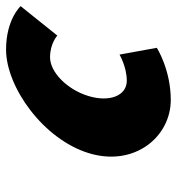

<svg xmlns="http://www.w3.org/2000/svg" viewBox="5 -573 583 633"><g transform="rotate(-90 296.5 -256.5)"><path d="M424.1 -383C470 -383 495.7 -359 495.7 -359L592.7 -480C592.7 -480 549.4 -528 449.5 -528C326.5 -528 154.2 -406 108 -255C62.2 -105 161.5 15 283.5 15C383.4 15 455.4 -31 455.4 -31L433 -154C433 -154 392.7 -130 346.7 -130C297.9 -130 274.9 -186 296.6 -257C318 -327 375.2 -383 424.1 -383Z"/></g></svg>

Font: Hussar
Style: BdSuprConOblThree
Weight: 700
Foundry: Cannot Into Space Fonts
Version: Version 2.00